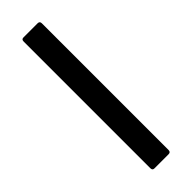

<svg xmlns="http://www.w3.org/2000/svg" viewBox="-235 -695 708 708"><g transform="rotate(-45 119.0 -341.5)"><path d="M82 0Q72 0 72 -11V-672Q72 -683 82 -683H156Q167 -683 167 -672V-11Q167 0 156 0Z"/></g></svg>

Font: Sofia Sans Medium
Style: Regular
Weight: 500
Designer: Botio Nikoltchev, Ani Petrova
Foundry: lettersoup
Version: Version 4.101; ttfautohint (v1.8.4.7-5d5b)